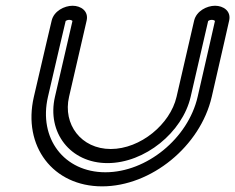

<svg xmlns="http://www.w3.org/2000/svg" viewBox="-20 -636 834 681"><path d="M792.7 -562.7C800.6 -597.1 771.9 -615.6 742.8 -615.6C713.7 -615.6 676.5 -597 668.5 -562.6C668.5 -562.6 632 -404.1 606.2 -292.6C583.8 -195.4 478 -107.5 372.8 -107.5C267.6 -107.5 202.4 -195.4 224.9 -292.6C250.6 -404.1 287.2 -562.6 287.2 -562.6C295.2 -597 266.5 -615.6 237.4 -615.6C208.3 -615.6 171.1 -596.9 163.2 -562.7C163.2 -562.7 137.4 -454.2 100.1 -292.6C59.6 -117.4 168.1 25 342.2 25C516.3 25 690.6 -117.4 731 -292.6C768.3 -454.2 792.7 -562.7 792.7 -562.7ZM742.4 -561.6C739.8 -550.1 716.2 -445.1 681 -292.6C646.9 -144.8 499.9 -25 353.8 -25C207.6 -25 116 -144.8 150.1 -292.6C185.4 -445.6 210.4 -551.1 212.9 -561.6C214.3 -562.8 219.2 -565.6 225.9 -565.6C232.8 -565.6 236.4 -562.5 237 -561.6C233.7 -547.4 199.4 -398.8 174.9 -292.6C145.8 -166.8 228.7 -57.5 361.3 -57.5C493.9 -57.5 627.2 -166.8 656.2 -292.6C680.8 -399.1 715.3 -548.8 718.3 -561.6C719.7 -562.8 724.6 -565.6 731.3 -565.6C738.2 -565.6 741.8 -562.5 742.4 -561.6Z"/></svg>

Font: Hi.
Style: Regular
Weight: 400
Designer: Mew Too, Robert Jablonski
Foundry: Cannot Into Space Fonts
Version: Version 1.996